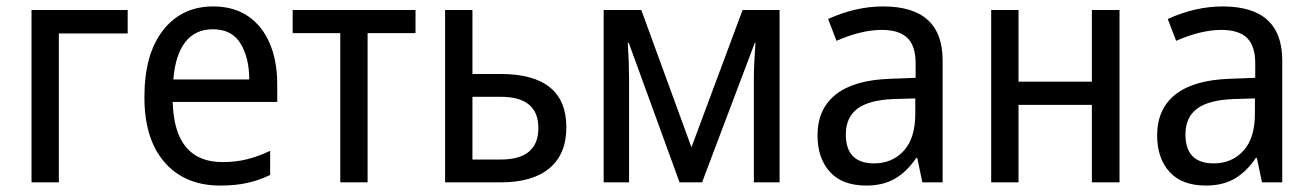

<svg xmlns="http://www.w3.org/2000/svg" viewBox="-20 -567 4080 597"><path d="M78 0V-536H377V-463H163V0Z M665 10Q555 10 492 -62Q429 -134 429 -265Q429 -399 487 -473Q545 -547 643 -547Q707 -547 751.5 -516.5Q796 -486 819 -431.5Q842 -377 842 -306V-250H517Q522 -63 672 -63Q712 -63 747 -71.5Q782 -80 820 -98V-23Q785 -6 748 2Q711 10 665 10ZM519 -320H755Q755 -387 728 -431.5Q701 -476 642 -476Q587 -476 556 -436Q525 -396 519 -320Z M1038 0V-464H890V-536H1272V-464H1123V0Z M1364 0V-536H1449V-337H1536Q1741 -337 1741 -171Q1741 -88 1688.5 -44Q1636 0 1537 0ZM1449 -71H1537Q1654 -71 1654 -169Q1654 -266 1537 -266H1449Z M1857 0V-536H1974L2130 -109L2289 -536H2404V0H2324V-325Q2324 -347 2325.5 -375Q2327 -403 2329 -434H2327L2163 0H2093L1935 -434H1932Q1934 -404 1935 -376Q1936 -348 1936 -324V0Z M2674 10Q2599 10 2560.5 -32.5Q2522 -75 2522 -146Q2522 -228 2578.5 -273Q2635 -318 2747 -322L2827 -325V-370Q2827 -424 2801.5 -449Q2776 -474 2722 -474Q2658 -474 2581 -440L2555 -508Q2641 -547 2726 -547Q2911 -547 2911 -379V0H2848L2832 -76H2829Q2799 -32 2762 -11Q2725 10 2674 10ZM2698 -59Q2754 -59 2790 -98Q2826 -137 2826 -214V-261L2759 -259Q2682 -256 2646 -229Q2610 -202 2610 -149Q2610 -59 2698 -59Z M3062 0V-536H3147V-313H3375V-536H3461V0H3375V-241H3147V0Z M3730 10Q3655 10 3616.5 -32.5Q3578 -75 3578 -146Q3578 -228 3634.5 -273Q3691 -318 3803 -322L3883 -325V-370Q3883 -424 3857.5 -449Q3832 -474 3778 -474Q3714 -474 3637 -440L3611 -508Q3697 -547 3782 -547Q3967 -547 3967 -379V0H3904L3888 -76H3885Q3855 -32 3818 -11Q3781 10 3730 10ZM3754 -59Q3810 -59 3846 -98Q3882 -137 3882 -214V-261L3815 -259Q3738 -256 3702 -229Q3666 -202 3666 -149Q3666 -59 3754 -59Z"/></svg>

Font: Noto Sans SemiCondensed
Style: Regular
Weight: 400
Width: 4
Designer: Monotype Design Team
Foundry: Monotype Imaging Inc.
Version: Version 2.013; ttfautohint (v1.8.4.7-5d5b)